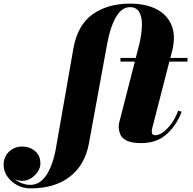

<svg xmlns="http://www.w3.org/2000/svg" viewBox="-220 -780 1064 1060"><path d="M445 -460H529.5L550 -540Q562.5 -595 563.5 -640.5Q564.5 -686 549 -713.2Q533.5 -740.5 497.5 -740.5Q452 -740.5 420.2 -685.5Q388.5 -630.5 372 -540L271 11.5Q249.5 130 166.2 195Q83 260 -52 260Q-92.5 260 -126 241.8Q-159.5 223.5 -179.8 194Q-200 164.5 -200 131Q-200 85 -169.8 57Q-139.5 29 -98 29Q-56.5 29 -26.8 53.8Q3 78.5 3 123.5Q3 145 -11 167Q-25 189 -48 203.8Q-71 218.5 -98 218.5Q-118.5 218.5 -139 208.5Q-99.5 240.5 -52 240.5Q1 240.5 36.8 185.5Q72.5 130.5 88.5 40L185 -511.5Q208 -641.5 291 -700.8Q374 -760 497.5 -760Q583 -760 641.8 -730.5Q700.5 -701 725.2 -645.2Q750 -589.5 733.5 -511.5L720.5 -460H815V-440H715L620 -70.5Q618 -62.5 618 -52.5Q618 -33.5 636.5 -33.5Q657.5 -33.5 681.5 -51Q705.5 -68.5 727.5 -99.2Q749.5 -130 763.5 -169L783 -163Q754.5 -88 699.8 -39Q645 10 560 10Q506.5 10 479.8 -3.5Q453 -17 444.2 -37.8Q435.5 -58.5 435.5 -81Q435.5 -85 436.2 -91.8Q437 -98.5 438 -103L524.5 -440H445Z"/></svg>

Font: Bodoni* 11pt Fatface
Style: Italic
Weight: 900
Italic angle: -13°
Version: Version 2.3